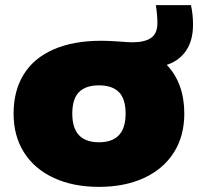

<svg xmlns="http://www.w3.org/2000/svg" viewBox="-20 -718 773 749"><path d="M630.5 -465Q664.5 -429.5 681.8 -381.5Q699 -333.5 699 -275Q699 -187 657.8 -122.5Q616.5 -58 541.2 -23.5Q466 11 366 11Q266 11 190.8 -23.5Q115.5 -58 74.2 -122.5Q33 -187 33 -275Q33 -364 72.5 -427.8Q112 -491.5 189 -525.2Q266 -559 376 -559Q405 -559 453 -555.5Q479 -553 495 -553Q545 -553 569.5 -570.2Q594 -587.5 594 -628Q594 -658.5 588 -698H725Q733 -661.5 733 -622Q733 -560.5 706.2 -520.8Q679.5 -481 630.5 -465ZM470 -275Q470 -332 444 -358.5Q418 -385 366 -385Q314 -385 288 -358.5Q262 -332 262 -275Q262 -218 288.2 -190.5Q314.5 -163 366 -163Q417.5 -163 443.8 -190.5Q470 -218 470 -275Z"/></svg>

Font: Encode Sans Expanded Black
Style: Regular
Weight: 900
Width: 7
Designer: Multiple Designers
Foundry: Impallari Type
Version: Version 2.000